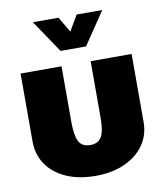

<svg xmlns="http://www.w3.org/2000/svg" viewBox="-83 -789 746 877"><g transform="rotate(-10 290.0 -350.5)"><path d="M223 -500V-242Q223 -179 237.5 -151Q252 -123 291 -123Q326 -123 342 -148Q358 -173 358 -242V-500H548V-185Q548 -124 515.5 -78Q483 -32 425 -6Q367 20 291 20Q212 20 154 -6Q96 -32 64.5 -78Q33 -124 33 -185V-500ZM129 -721H248L290 -649L332 -721H451L349 -570H231Z"/></g></svg>

Font: Moderustic ExtraBold
Style: Regular
Weight: 800
Designer: Tural Alisoy
Foundry: TAFT Foundry
Version: Version 2.120